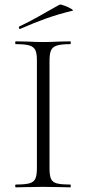

<svg xmlns="http://www.w3.org/2000/svg" viewBox="-20 -802 370 822"><path d="M281 -12Q283 -12 283 -6Q283 0 281 0Q251 0 234 -1L164 -2L97 -1Q79 0 48 0Q45 0 45 -6Q45 -12 48 -12Q87 -12 105.5 -17Q124 -22 131 -36.5Q138 -51 138 -81V-544Q138 -574 131 -588Q124 -602 105.5 -607.5Q87 -613 48 -613Q45 -613 45 -619Q45 -625 48 -625L97 -624Q139 -622 164 -622Q192 -622 234 -624L281 -625Q283 -625 283 -619Q283 -613 281 -613Q242 -613 223.5 -607Q205 -601 198.5 -586.5Q192 -572 192 -542V-81Q192 -50 198.5 -36Q205 -22 223 -17Q241 -12 281 -12ZM66 -678Q62 -678 61 -682.5Q60 -687 63 -689Q109 -710 185 -754L235 -782Q239 -784 255.5 -778Q272 -772 284.5 -764.5Q297 -757 290 -756Q228 -741 176.5 -722.5Q125 -704 68 -679Z"/></svg>

Font: Cormorant SC Light
Style: Regular
Weight: 300
Designer: Christian Thalmann (Catharsis Fonts)
Foundry: Catharsis Fonts
Version: Version 4.000